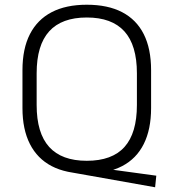

<svg xmlns="http://www.w3.org/2000/svg" viewBox="-20 -727 733 812"><path d="M270 0 296 -31 641 16 636 65ZM347 7Q259 7 198.5 -24.5Q138 -56 106.5 -118Q75 -180 75 -270V-430Q75 -521 106.5 -582.5Q138 -644 198.5 -675.5Q259 -707 347 -707Q436 -707 496.5 -675.5Q557 -644 588 -582.5Q619 -521 619 -430V-270Q619 -180 588 -118Q557 -56 496.5 -24.5Q436 7 347 7ZM347 -47Q454 -47 506.5 -105.5Q559 -164 559 -283V-417Q559 -536 506 -594.5Q453 -653 347 -653Q241 -653 188 -594.5Q135 -536 135 -417V-283Q135 -164 188 -105.5Q241 -47 347 -47Z"/></svg>

Font: Pathway Extreme 8pt Thin
Style: Regular
Weight: 100
Designer: Eduardo Rodriguez Tunni
Foundry: Eduardo Rodriguez Tunni
Version: Version 1.000